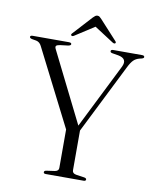

<svg xmlns="http://www.w3.org/2000/svg" viewBox="-93 -933 814 1004"><g transform="rotate(10 314.0 -431.0)"><path d="M432.5 -8.5Q432.5 0 421 0H219.5Q208 0 208 -8Q208 -15.5 218.5 -17.5L264 -24Q284 -27.5 284 -43.5V-248L77.5 -655Q68 -674.5 49.5 -678.5L26.5 -682.5Q14 -685.5 14 -692Q14 -700 27 -700H218.5Q233 -700 233 -692Q233 -684.5 218 -682L177 -677Q160 -674.5 156 -669.2Q152 -664 157 -653.5L343.5 -279L515 -622.5Q536.5 -667 486 -677L453 -682.5Q442 -684.5 442 -691.5Q442 -700 454 -700H607.5Q620.5 -700 620.5 -691.5Q620.5 -685 608 -682L599.5 -680Q578.5 -675 565.8 -662Q553 -649 540 -622L356.5 -255V-44Q356.5 -27.5 377 -24L421 -17.5Q432.5 -15 432.5 -8.5ZM458.5 -736Q453.5 -732.5 444.5 -738L342.5 -804L240 -738Q231.5 -732.5 226.5 -736Q220.5 -740.5 227.5 -748L319.5 -848.5Q326 -855 331 -858.8Q336 -862.5 342.5 -862.5Q349.5 -862.5 354.2 -858.8Q359 -855 365 -848.5L457 -748Q464 -740.5 458.5 -736Z"/></g></svg>

Font: Fraunces 72pt S000 Light
Style: Regular
Weight: 300
Version: Version 1.000; ttfautohint (v1.8.3)